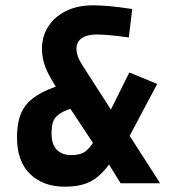

<svg xmlns="http://www.w3.org/2000/svg" viewBox="-20 -689 654 723"><path d="M478 -655 465 -548Q421 -554 393 -556.5Q365 -559 343 -559Q307 -559 287.5 -545Q268 -531 268 -505Q268 -492 273 -477Q278 -462 293 -439L450 -195H457L583 1H434L373 -98H365L197 -352Q166 -399 152 -433.5Q138 -468 138 -506Q138 -551 161 -588Q184 -625 227.5 -647Q271 -669 331 -669Q354 -669 390 -666Q426 -663 478 -655ZM434 -113 424 -119Q393 -68 365 -39Q337 -10 304 2Q271 14 224 14Q142 14 93 -34Q44 -82 44 -171Q44 -215 54 -248Q64 -281 89 -306Q114 -331 159 -350.5Q204 -370 273 -386L298 -294Q256 -284 231 -274Q206 -264 194 -252Q182 -240 178 -224.5Q174 -209 174 -188Q174 -145 194 -125Q214 -105 248 -105Q269 -105 285.5 -110.5Q302 -116 318 -134.5Q334 -153 351 -191H355L467 -416L572 -373Z"/></svg>

Font: Intel One Mono Light
Style: Regular
Weight: 300
Monospace: yes
Designer: Fred Shallcrass
Foundry: Frere-Jones Type LLC
Version: Version 1.004